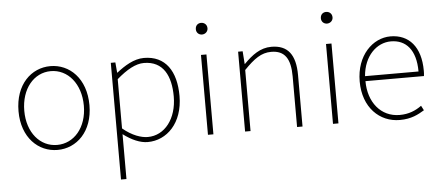

<svg xmlns="http://www.w3.org/2000/svg" viewBox="-59 -878 2896 1262"><g transform="rotate(-5 1389.0 -247.0)"><path d="M293 13C419 13 527 -88 527 -262C527 -439 419 -540 293 -540C167 -540 59 -439 59 -262C59 -88 167 13 293 13ZM293 -20C181 -20 97 -118 97 -262C97 -407 181 -507 293 -507C405 -507 490 -407 490 -262C490 -118 405 -20 293 -20Z M727 -416C794 -474 853 -507 907 -507C1036 -507 1084 -405 1084 -271C1084 -124 1003 -20 891 -20C849 -20 789 -39 727 -91ZM691 243H727V-53C783 -11 838 13 888 13C1014 13 1122 -92 1122 -271C1122 -434 1053 -540 910 -540C844 -540 781 -500 729 -459H727L721 -527H691Z M1286 0H1322V-527H1286ZM1305 -660C1325 -660 1344 -675 1344 -698C1344 -723 1325 -737 1305 -737C1284 -737 1267 -723 1267 -698C1267 -675 1284 -660 1305 -660Z M1531 0H1567V-403C1634 -472 1682 -507 1747 -507C1837 -507 1874 -450 1874 -334V0H1910V-339C1910 -475 1859 -540 1751 -540C1678 -540 1623 -498 1569 -443H1567L1561 -527H1531Z M2111 0H2147V-527H2111ZM2130 -660C2150 -660 2169 -675 2169 -698C2169 -723 2150 -737 2130 -737C2109 -737 2092 -723 2092 -698C2092 -675 2109 -660 2130 -660Z M2551 13C2629 13 2674 -13 2714 -37L2698 -68C2658 -39 2613 -20 2553 -20C2429 -20 2348 -122 2348 -261H2734C2736 -274 2736 -286 2736 -297C2736 -453 2659 -540 2537 -540C2420 -540 2310 -434 2310 -262C2310 -90 2418 13 2551 13ZM2348 -294C2359 -427 2443 -507 2537 -507C2636 -507 2701 -437 2701 -294Z"/></g></svg>

Font: Noto Sans CJK Thin
Style: Regular
Weight: 100
Designer: Ryoko NISHIZUKA (kana & ideographs); Paul D. Hunt (Latin, Greek & Cyrillic); Wenlong ZHANG (bopomofo); Sandoll Communica
Foundry: Adobe Systems Incorporated
Version: Version 1.000;PS 1;hotconv 1.0.78;makeotf.lib2.5.61930